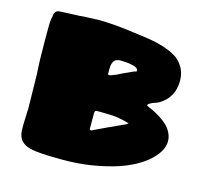

<svg xmlns="http://www.w3.org/2000/svg" viewBox="-104 -813 1027 956"><g transform="rotate(15 410.0 -335.5)"><path d="M113 8Q87 -3 75 -22Q63 -41 63 -73V-98Q64 -108 64 -128Q65 -138 65 -158Q66 -168 66 -179Q66 -217 64 -293L63 -353Q58 -424 58 -525V-559V-590Q58 -625 61 -641Q63 -646 63.5 -650Q64 -654 64 -656Q65 -674 79 -683Q87 -686 101 -686Q110 -686 120.5 -687Q131 -688 143 -688Q159 -688 193 -690Q202 -691 214.5 -692Q227 -693 243 -693Q275 -695 288 -695Q370 -695 480 -679Q557 -670 600 -660Q673 -642 711 -613Q760 -571 760 -506Q760 -422 691 -379Q686 -376 682 -374.5Q678 -373 674 -371Q656 -366 643 -358Q641 -357 638 -354.5Q635 -352 633 -348Q633 -348 633.5 -347.5Q634 -347 634 -346Q634 -346 636 -344Q705 -316 748 -275Q780 -239 780 -200Q780 -145 713 -89Q647 -37 550 -10Q478 10 408 18Q355 24 294 24Q223 24 180.5 20.5Q138 17 113 8ZM424 -446Q450 -455 473 -468Q487 -474 500.5 -480.5Q514 -487 519 -489L528 -493L536 -495Q540 -495 540 -500Q540 -517 503 -523Q481 -528 448 -528Q418 -528 410 -505Q405 -493 405 -475Q405 -457 405 -453V-448Q405 -443 413 -443Q418 -443 424 -446ZM398 -154Q398 -154 398.5 -154Q399 -154 399 -155Q469 -189 558 -229Q562 -233 563 -233L568 -236Q526 -249 485 -253Q433 -255 399 -255Q388 -255 388 -241V-161Q388 -154 396 -154Z"/></g></svg>

Font: Sigmar One
Style: Regular
Weight: 400
Designer: Vernon Adams
Foundry: Vernon Adams
Version: Version 2.000